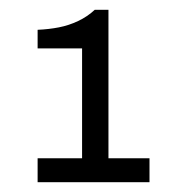

<svg xmlns="http://www.w3.org/2000/svg" viewBox="-20 -813 381 393"><path d="M57 -440V-489H148V-714H57V-752Q80 -753 100.5 -757Q121 -761 140 -770Q159 -779 174 -793H202V-489H286V-440Z"/></svg>

Font: Archivo SemiBold Light
Style: Regular
Weight: 300
Version: Version 2.001